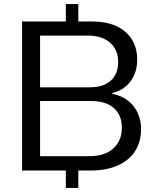

<svg xmlns="http://www.w3.org/2000/svg" viewBox="-20 -834 762 939"><path d="M88 0V-729H428Q500 -729 549.5 -706Q599 -683 625 -641Q651 -599 651 -542Q651 -503 637.5 -470Q624 -437 597 -413Q570 -389 529 -379V-375Q576 -366 607 -341Q638 -316 654 -280.5Q670 -245 670 -203Q670 -141 641 -95.5Q612 -50 556.5 -25Q501 0 421 0ZM176 -70H412Q494 -70 535 -108.5Q576 -147 576 -209Q576 -271 537 -305.5Q498 -340 424 -340H176ZM176 -407H420Q466 -407 496.5 -422.5Q527 -438 542.5 -465.5Q558 -493 558 -530Q558 -591 518 -625.5Q478 -660 409 -660H176ZM302 85V-41H363V85ZM302 -707V-814H363V-707Z"/></svg>

Font: Mona Sans SemiExpanded
Style: Regular
Weight: 400
Width: 6
Designer: Deni Anggara
Foundry: GitHub
Version: Version 2.000